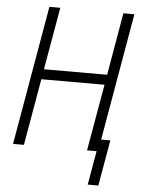

<svg xmlns="http://www.w3.org/2000/svg" viewBox="-59 -757 724 977"><g transform="rotate(5 303.0 -269.0)"><path d="M463.9 0H407.7L467.3 -340.3H144.5L85.4 0H29.8L153.3 -710.9H209L153.3 -392.1H476.1L531.2 -710.9H587.4ZM480.5 173.3H426.3L467.3 -61H521.5Z"/></g></svg>

Font: MAUL Condensed Light Italic
Style: Light Italic
Weight: 300
Italic angle: -12°
Designer: MAUL
Version: Version 1.0; 2020; ttfautohint (v1.8.3)